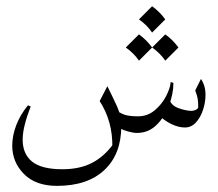

<svg xmlns="http://www.w3.org/2000/svg" viewBox="-20 -422 703 620"><path d="M527.3 -100.6Q533.2 -81.1 557.1 -72.5Q581.1 -64 598.6 -64Q605.5 -64 612.8 -67.6Q620.1 -71.3 620.1 -76.2Q620.1 -93.3 618.2 -104Q616.2 -114.7 610.4 -129.9L628.9 -167Q643.6 -146 643.6 -115.7Q643.6 -91.3 635.5 -66.9Q627.4 -42.5 612.5 -26.4Q597.7 -10.3 577.1 -10.3Q556.2 -10.3 533.2 -21.5Q510.3 -32.7 494.1 -49.3ZM346.7 -72.3Q366.7 -56.6 382.3 -51.5Q397.9 -46.4 425.8 -46.4Q456.5 -46.4 479.7 -65.9Q502.9 -85.4 516.4 -111.6Q529.8 -137.7 531.2 -157.2L540 -154.3Q540 -120.1 526.1 -82.5Q512.2 -44.9 485.8 -18.8Q459.5 7.3 421.9 7.3Q409.7 7.3 390.1 1.5Q370.6 -4.4 358.4 -12.7ZM326.7 -143.6Q345.2 -106.4 358.4 -77.4Q371.6 -48.3 371.6 -14.2Q371.6 75.7 317.1 127Q262.7 178.2 164.1 178.2Q95.2 178.2 57.4 139.9Q19.5 101.6 19.5 48.3Q19.5 16.6 32.2 -17.1Q44.9 -50.8 70.3 -82L79.1 -78.1Q66.9 -46.9 60.1 -20Q53.2 6.8 53.2 29.3Q53.2 75.2 83.7 99.9Q114.3 124.5 181.2 124.5Q237.8 124.5 277.1 104Q316.4 83.5 345.2 43.9L342.8 53.7Q344.2 -30.3 301.8 -95.7ZM471.2 -401.9Q495.6 -384.3 513.7 -359.4L471.2 -316.9Q454.6 -341.3 428.7 -359.4ZM428.7 -311Q453.1 -293.5 471.2 -268.6L428.7 -226.1Q412.1 -250.5 386.2 -268.6ZM513.7 -311Q538.1 -293.5 556.2 -268.6L513.7 -226.1Q497.1 -250.5 471.2 -268.6Z"/></svg>

Font: Lateef ExtraLight
Style: Regular
Weight: 200
Designer: SIL International
Foundry: SIL International
Version: Version 4.200